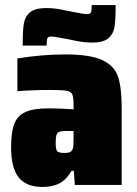

<svg xmlns="http://www.w3.org/2000/svg" viewBox="-20 -734 542 762"><path d="M24 -149Q24 -209 36.5 -242Q49 -275 81 -289.5Q113 -304 174 -304Q214 -304 272 -300V-319Q272 -349 266.5 -360Q261 -371 243.5 -374Q226 -377 179 -377Q111 -377 49 -372V-502Q147 -518 238 -518Q338 -518 386 -495.5Q434 -473 448.5 -429.5Q463 -386 463 -305V0H277L273 -56H264Q242 -19 214.5 -5.5Q187 8 149 8Q84 8 54 -30Q24 -68 24 -149ZM269 -144Q272 -152 272 -187V-214H238Q214 -214 207.5 -205.5Q201 -197 201 -166Q201 -142 206.5 -134.5Q212 -127 236 -127Q251 -127 258 -130.5Q265 -134 269 -144ZM164 -702Q195 -702 228.5 -695Q262 -688 268 -687L290 -683Q313 -678 325 -678Q338 -678 341 -685Q344 -692 344 -714H439Q439 -656 434.5 -627.5Q430 -599 410 -582Q390 -565 345 -565Q315 -565 281.5 -572Q248 -579 242 -580L218 -584Q195 -589 184 -589Q171 -589 168 -582Q165 -575 165 -553H70Q70 -611 74.5 -639.5Q79 -668 99 -685Q119 -702 164 -702Z"/></svg>

Font: Saira Semi Condensed Black
Style: Regular
Weight: 900
Width: 4
Designer: Hector Gatti with collaboration of the Omnibus-Type team
Foundry: Omnibus-Type
Version: Version 1.001; ttfautohint (v1.8)